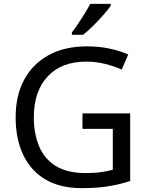

<svg xmlns="http://www.w3.org/2000/svg" viewBox="-20 -964 768 994"><path d="M407 -377H654V-27Q596 -8 537 1Q478 10 403 10Q292 10 216 -34.5Q140 -79 100.5 -161.5Q61 -244 61 -357Q61 -469 105 -551Q149 -633 231.5 -678.5Q314 -724 431 -724Q491 -724 544.5 -713Q598 -702 644 -682L610 -604Q572 -621 524.5 -633Q477 -645 426 -645Q298 -645 226.5 -568Q155 -491 155 -357Q155 -272 182.5 -206.5Q210 -141 269 -104.5Q328 -68 424 -68Q471 -68 504 -73Q537 -78 564 -85V-297H407ZM553 -934Q541 -916 516 -887.5Q491 -859 462.5 -830.5Q434 -802 410 -784H352V-796Q367 -815 384.5 -841Q402 -867 419 -894.5Q436 -922 447 -944H553Z"/></svg>

Font: Noto Sans Historical
Style: Regular
Weight: 400
Designer: Monotype Design Team
Foundry: Monotype Imaging Inc.
Version: Version 2.013; ttfautohint (v1.8.4.7-5d5b)